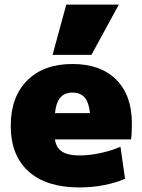

<svg xmlns="http://www.w3.org/2000/svg" viewBox="-20 -810 623 840"><path d="M327 10Q183 10 105 -60Q27 -130 27 -260Q27 -386 99 -458Q171 -530 297 -530Q420 -530 488.5 -461.5Q557 -393 557 -270Q557 -252 556 -230Q555 -208 553 -200H137V-315H398L375 -280Q375 -345 356.5 -375Q338 -405 297 -405Q257 -405 238 -375Q219 -345 219 -280V-220Q219 -173 245 -151.5Q271 -130 329 -130Q373 -130 422.5 -141Q472 -152 507 -168L527 -28Q490 -11 437 -0.5Q384 10 327 10ZM380 -570H210L270 -790H500Z"/></svg>

Font: M PLUS 2 Thin Black
Style: Regular
Weight: 900
Version: Version 1.001